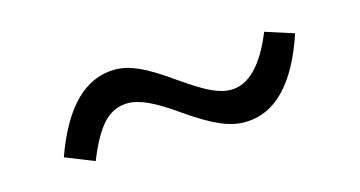

<svg xmlns="http://www.w3.org/2000/svg" viewBox="-34 -501 649 346"><g transform="rotate(-15 290.0 -328.0)"><path d="M59.6 -275.4Q105.5 -404.3 189.5 -404.3Q209.5 -404.3 232.9 -393.8Q256.3 -383.3 292.5 -357.4Q325.7 -334 345.7 -324.5Q365.7 -314.9 382.3 -314.9Q432.1 -314.9 466.8 -400.4L520 -383.3Q476.1 -252 391.1 -252Q370.1 -252 345.9 -262.5Q321.8 -272.9 286.6 -297.4Q254.4 -320.3 233.2 -330.1Q211.9 -339.8 196.3 -339.8Q169.9 -339.8 150.9 -320.1Q131.8 -300.3 113.3 -253.9Z"/></g></svg>

Font: Estedad-FD Regular
Style: FD-Regular
Weight: 400
Designer: Amin Abedi
Version: Version 7.3